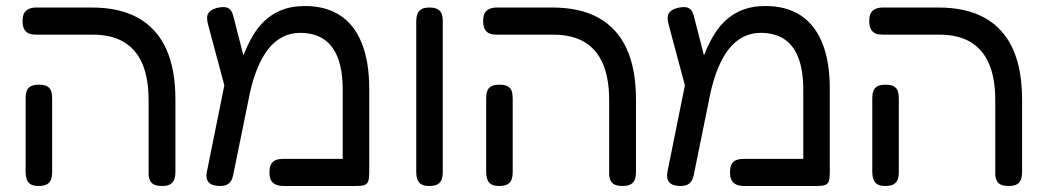

<svg xmlns="http://www.w3.org/2000/svg" viewBox="-20 -607 3458 637"><path d="M518 10Q500 10 490.5 5Q481 0 477 -9.5Q473 -19 473 -29V-274Q473 -347 452.5 -395Q432 -443 391 -467.5Q350 -492 288 -492H100Q87 -492 77 -495.5Q67 -499 61 -509Q55 -519 55 -537Q55 -556 61 -565Q67 -574 77 -578Q87 -582 99 -582H285Q377 -582 438.5 -547.5Q500 -513 531 -445.5Q562 -378 562 -276V-36Q562 -23 558.5 -12.5Q555 -2 545.5 4Q536 10 518 10ZM108 10Q90 10 81 4Q72 -2 68.5 -12.5Q65 -23 65 -35V-282Q65 -295 68.5 -305Q72 -315 81.5 -320.5Q91 -326 109 -326Q128 -326 137.5 -320Q147 -314 150 -304Q153 -294 153 -281V-34Q153 -22 149.5 -12Q146 -2 136.5 4Q127 10 108 10Z M1205 -312V-35Q1205 -16 1202 -6.5Q1199 3 1190 6.5Q1181 10 1162 10H919Q907 10 896.5 6Q886 2 880 -7.5Q874 -17 874 -35Q874 -54 880 -63.5Q886 -73 896.5 -76.5Q907 -80 920 -80H1117V-309Q1117 -374 1100.5 -416Q1084 -458 1052.5 -478Q1021 -498 976 -498Q943 -498 916 -483.5Q889 -469 869 -443Q849 -417 834.5 -381.5Q820 -346 810 -303L756 -38Q754 -25 750 -14Q746 -3 736.5 3.5Q727 10 710 10Q684 10 673 -1.5Q662 -13 666 -35L737 -387L769 -366Q779 -403 793 -436.5Q807 -470 824.5 -497.5Q842 -525 866 -545Q890 -565 920.5 -576Q951 -587 992 -587Q1060 -587 1107.5 -556.5Q1155 -526 1180 -464.5Q1205 -403 1205 -312ZM735 -284 671 -523Q667 -537 667 -548Q667 -559 674.5 -567.5Q682 -576 701 -581Q724 -586 735 -581Q746 -576 750 -565.5Q754 -555 756 -546L803 -363Z M1404 10Q1386 10 1377 4Q1368 -2 1364.5 -12.5Q1361 -23 1361 -35V-538Q1361 -550 1364.5 -560Q1368 -570 1377.5 -576Q1387 -582 1405 -582Q1424 -582 1433.5 -575.5Q1443 -569 1446 -559.5Q1449 -550 1449 -537V-34Q1449 -22 1445.5 -12Q1442 -2 1432.5 4Q1423 10 1404 10Z M2046 10Q2028 10 2018.5 5Q2009 0 2005 -9.5Q2001 -19 2001 -29V-274Q2001 -347 1980.5 -395Q1960 -443 1919 -467.5Q1878 -492 1816 -492H1628Q1615 -492 1605 -495.5Q1595 -499 1589 -509Q1583 -519 1583 -537Q1583 -556 1589 -565Q1595 -574 1605 -578Q1615 -582 1627 -582H1813Q1905 -582 1966.5 -547.5Q2028 -513 2059 -445.5Q2090 -378 2090 -276V-36Q2090 -23 2086.5 -12.5Q2083 -2 2073.5 4Q2064 10 2046 10ZM1636 10Q1618 10 1609 4Q1600 -2 1596.5 -12.5Q1593 -23 1593 -35V-282Q1593 -295 1596.5 -305Q1600 -315 1609.5 -320.5Q1619 -326 1637 -326Q1656 -326 1665.5 -320Q1675 -314 1678 -304Q1681 -294 1681 -281V-34Q1681 -22 1677.5 -12Q1674 -2 1664.5 4Q1655 10 1636 10Z M2733 -312V-35Q2733 -16 2730 -6.5Q2727 3 2718 6.5Q2709 10 2690 10H2447Q2435 10 2424.5 6Q2414 2 2408 -7.5Q2402 -17 2402 -35Q2402 -54 2408 -63.5Q2414 -73 2424.5 -76.5Q2435 -80 2448 -80H2645V-309Q2645 -374 2628.5 -416Q2612 -458 2580.5 -478Q2549 -498 2504 -498Q2471 -498 2444 -483.5Q2417 -469 2397 -443Q2377 -417 2362.5 -381.5Q2348 -346 2338 -303L2284 -38Q2282 -25 2278 -14Q2274 -3 2264.5 3.5Q2255 10 2238 10Q2212 10 2201 -1.5Q2190 -13 2194 -35L2265 -387L2297 -366Q2307 -403 2321 -436.5Q2335 -470 2352.5 -497.5Q2370 -525 2394 -545Q2418 -565 2448.5 -576Q2479 -587 2520 -587Q2588 -587 2635.5 -556.5Q2683 -526 2708 -464.5Q2733 -403 2733 -312ZM2263 -284 2199 -523Q2195 -537 2195 -548Q2195 -559 2202.5 -567.5Q2210 -576 2229 -581Q2252 -586 2263 -581Q2274 -576 2278 -565.5Q2282 -555 2284 -546L2331 -363Z M3327 10Q3309 10 3299.5 5Q3290 0 3286 -9.5Q3282 -19 3282 -29V-274Q3282 -347 3261.5 -395Q3241 -443 3200 -467.5Q3159 -492 3097 -492H2909Q2896 -492 2886 -495.5Q2876 -499 2870 -509Q2864 -519 2864 -537Q2864 -556 2870 -565Q2876 -574 2886 -578Q2896 -582 2908 -582H3094Q3186 -582 3247.5 -547.5Q3309 -513 3340 -445.5Q3371 -378 3371 -276V-36Q3371 -23 3367.5 -12.5Q3364 -2 3354.5 4Q3345 10 3327 10ZM2917 10Q2899 10 2890 4Q2881 -2 2877.5 -12.5Q2874 -23 2874 -35V-282Q2874 -295 2877.5 -305Q2881 -315 2890.5 -320.5Q2900 -326 2918 -326Q2937 -326 2946.5 -320Q2956 -314 2959 -304Q2962 -294 2962 -281V-34Q2962 -22 2958.5 -12Q2955 -2 2945.5 4Q2936 10 2917 10Z"/></svg>

Font: Fredoka Light
Style: Regular
Weight: 400
Version: Version 2.001